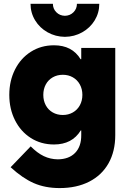

<svg xmlns="http://www.w3.org/2000/svg" viewBox="-20 -753 674 998"><path d="M408.2 -259.8Q408.2 -290 395 -314Q381.8 -337.9 358.6 -351.1Q335.4 -364.3 306.6 -364.3Q277.3 -364.3 254.2 -351.1Q231 -337.9 218 -314Q205.1 -290 205.1 -259.8Q205.1 -229.5 218 -205.6Q231 -181.6 254.2 -168.5Q277.3 -155.3 306.6 -155.3Q335.4 -155.3 358.6 -168.5Q381.8 -181.6 395 -205.6Q408.2 -229.5 408.2 -259.8ZM35.2 116.2 139.6 7.8Q173.8 42.5 207.8 58.6Q241.7 74.7 280.3 75.2Q338.4 74.7 370.6 41.5Q402.8 8.3 402.3 -50.8V-75.2H399.9Q355 -2 260.7 -2Q193.4 -2 140.4 -35.6Q87.4 -69.3 57.9 -128.2Q28.3 -187 28.3 -259.8Q28.3 -332.5 57.9 -391.4Q87.4 -450.2 140.4 -483.9Q193.4 -517.6 260.7 -517.6Q355 -517.6 398.9 -445.3H402.3V-503.9H579.1V-50.8Q579.1 33.7 544.2 95.7Q509.3 157.7 443.8 191.2Q378.4 224.6 290 224.6Q214.4 224.6 155.5 198.7Q96.7 172.9 35.2 116.2ZM317.4 -561.5Q268.6 -562 227.5 -585Q186.5 -607.9 162.6 -647.2Q138.7 -686.5 138.7 -733.4H254.9Q254.9 -707.5 272.7 -689.5Q290.5 -671.4 317.4 -670.9Q344.2 -671.4 362.1 -689.5Q379.9 -707.5 379.9 -733.4H496.1Q496.1 -686.5 472.2 -647.2Q448.2 -607.9 407.2 -585Q366.2 -562 317.4 -561.5Z"/></svg>

Font: Wanted Sans Black
Style: Regular
Weight: 900
Designer: Original Design by Kil Hyung-jin and Kang Hanbin, Wanted Lab, Inc; Hangeul from Source Han Sans by Jang Soo-young and Ka
Foundry: Wanted Lab, Inc.
Version: Version 1.003